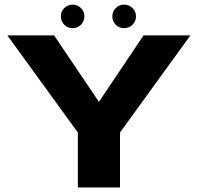

<svg xmlns="http://www.w3.org/2000/svg" viewBox="-20 -832 881 852"><path d="M325.5 0V-244L12.5 -675H220L419 -380L617 -675H825L512.5 -244V0ZM302.5 -707Q280.5 -707 265.2 -722.2Q250 -737.5 250 -759.5Q250 -781 265.2 -796.2Q280.5 -811.5 302.5 -811.5Q324 -811.5 339.2 -796.2Q354.5 -781 354.5 -759.5Q354.5 -737.5 339.2 -722.2Q324 -707 302.5 -707ZM531 -707Q509 -707 493.8 -722.2Q478.5 -737.5 478.5 -759.5Q478.5 -781 493.8 -796.2Q509 -811.5 531 -811.5Q552.5 -811.5 568 -796.2Q583.5 -781 583.5 -759.5Q583.5 -737.5 568 -722.2Q552.5 -707 531 -707Z"/></svg>

Font: Anybody ExtraExpanded Regular
Style: Bold
Weight: 700
Width: 8
Designer: Tyler Finck
Foundry: Etcetera Type Company
Version: Version 1.010; ttfautohint (v1.8.3) -l 8 -r 50 -G 200 -x 14 